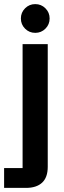

<svg xmlns="http://www.w3.org/2000/svg" viewBox="-45 -715 310 935"><path d="M-25 200V103.3H65V-500H187.5V97.5Q187.5 149.2 160 174.6Q132.5 200 81.7 200ZM126.7 -555Q97.5 -555 77.1 -575.4Q56.7 -595.8 56.7 -625Q56.7 -654.2 77.1 -674.6Q97.5 -695 126.7 -695Q155.8 -695 176.2 -674.6Q196.7 -654.2 196.7 -625Q196.7 -595.8 176.2 -575.4Q155.8 -555 126.7 -555Z"/></svg>

Font: Funnel Display Light SemiBold
Style: Regular
Weight: 600
Version: Version 1.000